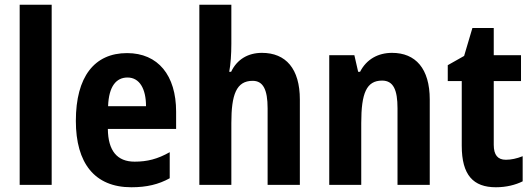

<svg xmlns="http://www.w3.org/2000/svg" viewBox="-20 -780 2246 810"><path d="M198 0V-760H63V0Z M516 -556C378 -556 300 -456 300 -270C300 -92 379 10 534 10C599 10 649 -2 696 -28V-138C645 -109 601 -98 548 -98C474 -98 436 -144 435 -236H723V-309C723 -462 647 -556 516 -556ZM518 -453C569 -453 596 -405 596 -332H436C439 -417 471 -453 518 -453Z M956 -595V-760H821V0H956V-261C956 -381 977 -439 1046 -439C1090 -439 1109 -402 1109 -323V0H1245V-360C1245 -490 1186 -557 1085 -557C1027 -557 980 -530 955 -477H947C953 -508 956 -552 956 -595Z M1634 -557C1575 -557 1526 -530 1499 -477H1491L1475 -547H1369V0H1504V-261C1504 -387 1526 -440 1592 -440C1640 -440 1657 -400 1657 -323V0H1793V-360C1793 -491 1733 -557 1634 -557Z M2114 -106C2080 -106 2063 -126 2063 -169V-438H2178V-547H2063V-662H1973L1938 -544L1869 -505V-438H1928V-165C1928 -41 1977 10 2072 10C2116 10 2155 0 2185 -15V-121C2160 -111 2136 -106 2114 -106Z"/></svg>

Font: Noto Sans Devanagari Condensed
Style: Bold
Weight: 700
Width: 3
Designer: Jelle Bosma - Monotype Design Team
Foundry: Monotype Imaging Inc.
Version: Version 2.004